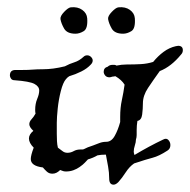

<svg xmlns="http://www.w3.org/2000/svg" viewBox="-20 -485 519 524"><path d="M303 12Q296 19 290 19Q278 19 278 2Q278 -14 275 -30.5Q272 -47 269 -63Q262 -63 256.5 -62.5Q251 -62 246 -61Q234 -54 220 -50Q216 -46 211.5 -41Q207 -36 197 -29Q190 -24 180.5 -20.5Q171 -17 160 -17Q156 -17 152.5 -18Q149 -19 147 -20L145 -21L143 -20Q139 -16 134 -13.5Q129 -11 123 -11Q114 -11 108 -16.5Q102 -22 97 -28Q64 -32 64 -51Q64 -61 72 -82Q59 -95 59 -107Q59 -118 71 -128Q60 -138 60 -146Q60 -153 66 -159.5Q72 -166 77 -175Q76 -179 76 -185Q76 -202 81.5 -215Q87 -228 87 -238Q87 -249 74 -256Q61 -263 20 -266Q13 -266 10 -270.5Q7 -275 7 -279Q7 -294 22 -294H40Q57 -294 69 -295Q81 -296 97 -296Q125 -296 157 -304Q170 -311 183 -315Q196 -319 208 -330Q212 -334 218 -334Q224 -334 228.5 -329.5Q233 -325 233 -320Q233 -314 228 -309Q218 -298 202 -290Q186 -282 169 -277Q164 -274 160 -269Q152 -260 146 -236.5Q140 -213 137.5 -188.5Q135 -164 135 -150V-120Q135 -110 135.5 -100Q136 -90 138 -82L150 -73Q156 -68 164 -68Q173 -68 181 -72.5Q189 -77 199 -77Q201 -77 204 -77Q207 -77 209 -78Q218 -83 234 -88Q242 -91 251 -94.5Q260 -98 270 -98Q284 -98 293 -114Q302 -130 308 -152V-166Q308 -191 312.5 -211.5Q317 -232 320 -254Q312 -267 295 -277Q291 -276 288.5 -276Q286 -276 284 -275Q283 -275 282 -274.5Q281 -274 279 -274Q271 -274 267 -279Q263 -284 263 -289Q263 -300 274 -303Q279 -308 287 -308Q289 -308 292 -308Q295 -308 298 -306Q312 -309 326 -309Q347 -309 364.5 -310Q382 -311 398 -316Q411 -332 426.5 -343.5Q442 -355 460 -359Q462 -359 463.5 -359.5Q465 -360 466 -360Q479 -360 479 -348Q479 -341 474 -336Q447 -303 416 -291Q398 -266 384 -245Q370 -224 370 -203Q370 -188 368 -172.5Q366 -157 355 -155Q354 -149 353.5 -142.5Q353 -136 353 -130Q353 -123 353 -116.5Q353 -110 351 -104Q351 -97 348 -88Q345 -79 345 -71Q345 -68 347 -62Q367 -74 386.5 -84.5Q406 -95 425 -104Q434 -109 439.5 -103Q445 -97 445 -89Q445 -79 437 -74Q414 -59 396.5 -54.5Q379 -50 346 -39Q333 -30 323 -14.5Q313 1 303 12ZM316 -393Q293 -393 285 -407Q277 -421 275 -433Q274 -441 285 -452.5Q296 -464 303 -465Q322 -467 334.5 -458Q347 -449 348 -435Q350 -407 338.5 -400Q327 -393 316 -393ZM186 -393Q163 -393 155 -407Q147 -421 145 -433Q144 -441 155 -452.5Q166 -464 173 -465Q192 -467 204.5 -458Q217 -449 218 -435Q220 -407 208.5 -400Q197 -393 186 -393Z"/></svg>

Font: RU Serius
Style: Regular
Weight: 400
Designer: Robert E. Leuschke
Foundry: Robert E. Leuschke
Version: Version 1.011; ttfautohint (v1.8.3)